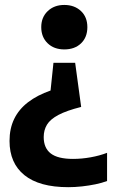

<svg xmlns="http://www.w3.org/2000/svg" viewBox="-20 -576 473 796"><path d="M291.6 -315.6 316.5 -132.7Q255.8 -117.4 222 -99.4Q188.3 -81.5 174.7 -59Q161.2 -36.6 161.2 -7.7Q161.2 37.6 190.4 60.2Q219.6 82.8 282.6 82.8Q319 82.8 356 76.1Q392.9 69.5 423.9 57.6V174.4Q403.4 182.2 376.4 187.9Q349.4 193.5 319.9 196.8Q290.4 200 262.9 200Q143 200 81.2 150.1Q19.5 100.3 19.5 8.2Q19.5 -43 38.8 -82.9Q58.2 -122.9 96.2 -152.1Q134.1 -181.3 189.6 -200.7L201.6 -315.6ZM246.6 -555.5Q288.5 -555.5 315.4 -530.5Q342.2 -505.4 342.2 -463.5Q342.2 -421.4 315.9 -396.2Q289.6 -371.1 246.6 -371.1Q203.6 -371.1 177.3 -396.8Q151 -422.4 151 -463.5Q151 -504.3 177.8 -529.9Q204.5 -555.5 246.6 -555.5Z"/></svg>

Font: Encode Sans Condensed Thin
Style: Regular
Weight: 100
Width: 3
Designer: Multiple Designers
Foundry: Impallari Type
Version: Version 3.002